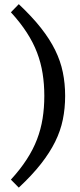

<svg xmlns="http://www.w3.org/2000/svg" viewBox="-20 -754 375 899"><path d="M187.5 -305Q187.5 -360 179.5 -410.2Q171.5 -460.5 153.5 -507.8Q135.5 -555 105.2 -601.8Q75 -648.5 31 -696.5L68 -734.5Q130.5 -675.5 172 -622.8Q213.5 -570 238.5 -519Q263.5 -468 274.2 -415.5Q285 -363 285 -305Q285 -246.5 274.2 -194Q263.5 -141.5 238.5 -90.8Q213.5 -40 172 13Q130.5 66 68 124.5L31 87Q75 39 105.2 -7.8Q135.5 -54.5 153.5 -101.8Q171.5 -149 179.5 -199.2Q187.5 -249.5 187.5 -305Z"/></svg>

Font: Newsreader 9pt
Style: Regular
Weight: 400
Designer: Hugues Gentile
Foundry: Production Type
Version: Version 1.003